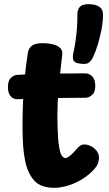

<svg xmlns="http://www.w3.org/2000/svg" viewBox="-20 -893 521 921"><path d="M113 -636Q116 -659 131.5 -672.5Q147 -686 185 -686Q210 -686 233 -680.5Q256 -675 269 -662.5Q282 -650 278 -627Q272 -575 266 -519.5Q260 -464 257 -405.5Q254 -347 256 -285Q258 -221 263.5 -188.5Q269 -156 277 -145.5Q285 -135 293 -135Q302 -135 313 -143.5Q324 -152 334.5 -163.5Q345 -175 351 -182Q357 -189 365.5 -194.5Q374 -200 385 -200Q400 -200 416 -192Q432 -184 443.5 -169.5Q455 -155 455 -136Q455 -129 451 -112.5Q447 -96 423 -72Q396 -45 363 -27Q330 -9 298 -0.5Q266 8 241 8Q177 8 146 -25Q115 -58 102 -115Q93 -159 90.5 -201Q88 -243 88 -288Q88 -349 90.5 -406Q93 -463 98.5 -519.5Q104 -576 113 -636ZM64 -417Q45 -416 31.5 -431Q18 -446 18 -476Q18 -505 31.5 -519Q45 -533 64 -534Q90 -536 129 -537.5Q168 -539 212.5 -539.5Q257 -540 303 -540.5Q349 -541 390 -541Q407 -541 422 -527Q437 -513 437 -479Q437 -451 421.5 -437.5Q406 -424 390 -424Q348 -424 307.5 -423.5Q267 -423 227 -422.5Q187 -422 146.5 -420.5Q106 -419 64 -417ZM357 -589Q335 -593 331.5 -606.5Q328 -620 331 -635Q338 -664 342.5 -697.5Q347 -731 349.5 -763Q352 -795 351 -821Q351 -848 363.5 -860.5Q376 -873 404 -873Q438 -873 456.5 -860.5Q475 -848 474 -820Q474 -788 467 -752Q460 -716 450 -682Q440 -648 428 -623Q420 -603 406 -592.5Q392 -582 357 -589Z"/></svg>

Font: Playpen Sans
Style: Bold
Weight: 700
Designer: Laura Meseguer, Veronika Burian, José Scaglione
Foundry: TypeTogether
Version: Version 1.001